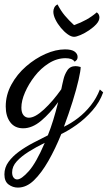

<svg xmlns="http://www.w3.org/2000/svg" viewBox="-39 -571 488 871"><path d="M42 280Q19 280 0 266Q-19 252 -19 220Q-19 189 -0.5 163.5Q18 138 47.5 116.5Q77 95 111.5 77Q146 59 178 43Q191 11 202.5 -26.5Q214 -64 225 -108Q188 -57 147.5 -23Q107 11 66 11Q28 11 7.5 -16.5Q-13 -44 -13 -88Q-13 -140 12.5 -187Q38 -234 79.5 -270Q121 -306 167.5 -326.5Q214 -347 256 -347Q286 -347 299.5 -337Q313 -327 313 -313Q313 -303 307.5 -297.5Q302 -292 300 -291Q293 -300 283 -303.5Q273 -307 258 -307Q219 -307 182.5 -284Q146 -261 118.5 -225.5Q91 -190 74.5 -152Q58 -114 58 -83Q58 -60 67.5 -48.5Q77 -37 92 -37Q120 -37 160.5 -74.5Q201 -112 239 -166Q241 -178 243.5 -187.5Q246 -197 249 -211Q254 -233 266.5 -252Q279 -271 304 -271Q309 -271 314.5 -270Q320 -269 327 -267Q327 -251 317.5 -209Q308 -167 290.5 -111Q273 -55 251 4Q283 -11 315 -35.5Q347 -60 373 -93Q399 -126 414 -165L429 -152Q413 -107 380 -69.5Q347 -32 309 -5Q271 22 239 37Q212 104 180.5 159Q149 214 115 247Q81 280 42 280ZM39 243Q58 243 91.5 205.5Q125 168 164 77Q125 96 91.5 117Q58 138 37 161Q16 184 16 211Q16 226 22.5 234.5Q29 243 39 243ZM297 -404Q284 -404 268 -415.5Q252 -427 237 -445Q222 -463 212.5 -482.5Q203 -502 203 -518Q203 -528 207.5 -537Q212 -546 222 -551Q237 -522 255 -500.5Q273 -479 297 -457Q328 -468 353 -482Q378 -496 400 -515Q407 -510 409.5 -504Q412 -498 412 -492Q412 -477 398.5 -462Q385 -447 365 -433.5Q345 -420 326 -412Q307 -404 297 -404Z"/></svg>

Font: Dancing Script Medium
Style: Regular
Weight: 500
Designer: Pablo Impallari
Foundry: Pablo Impallari
Version: Version 2.000